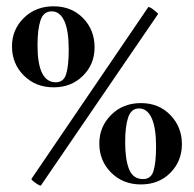

<svg xmlns="http://www.w3.org/2000/svg" viewBox="-20 -580 614 609"><path d="M18 -433Q18 -486 55.5 -523Q93 -560 150 -560Q207 -560 243.5 -522.5Q280 -485 280 -430Q280 -376 243 -339.5Q206 -303 150 -303Q93 -303 55.5 -340.5Q18 -378 18 -433ZM198 -423Q198 -483 184 -513.5Q170 -544 144 -544Q118 -544 108.5 -515.5Q99 -487 99 -436Q99 -319 157 -319Q182 -319 190 -345.5Q198 -372 198 -423ZM295 -125Q295 -178 332.5 -215.5Q370 -253 427 -253Q484 -253 520.5 -215Q557 -177 557 -123Q557 -69 520.5 -32Q484 5 427 5Q370 5 332.5 -32.5Q295 -70 295 -125ZM475 -116Q475 -175 461 -205.5Q447 -236 421 -236Q396 -236 386.5 -207.5Q377 -179 377 -129Q377 -74 389.5 -43Q402 -12 434 -12Q459 -12 467 -38Q475 -64 475 -116ZM80 -13 450 -557Q453 -560 468 -548.5Q483 -537 481 -535L110 8Q108 11 93 0.5Q78 -10 80 -13Z"/></svg>

Font: Cormorant Garamond
Style: Bold
Weight: 700
Designer: Christian Thalmann (Catharsis Fonts)
Foundry: Catharsis Fonts
Version: Version 4.000